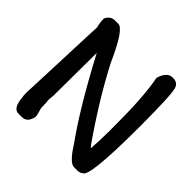

<svg xmlns="http://www.w3.org/2000/svg" viewBox="-188 -877 1031 1031"><g transform="rotate(45 327.5 -361.5)"><path d="M547.7 -722.8H550.1Q589 -722.8 597.1 -691.6Q610.1 -651.3 610.1 -412Q610.1 -18.2 568.3 -18.2Q568.3 -11 542.4 -7.7H514.1Q481.1 -7.7 425.9 -95.9Q311.3 -254.7 169.3 -523.3V-525.7H166.9V-518Q166.9 -426.9 164.5 -201.9Q161.6 -169.8 161.6 -165.9Q164.5 -155.4 164.5 -118.9V-108.9Q177.5 -64.3 177.5 -54.2Q167.9 0 125.7 0H99.8Q58.5 0 52.8 -77.7Q50.4 -85.9 50.4 -108.9L71 -626.9Q63.3 -652.8 63.3 -686.3Q79.6 -720.4 112.7 -720.4H138.6Q178.9 -720.4 257.6 -543.9Q347.2 -368.8 493.5 -157.8Q504.1 -144.8 506.5 -144.8Q511.3 -206.7 511.3 -271.9V-331.4Q511.3 -544.4 488.2 -660.4Q507.4 -722.8 547.7 -722.8Z"/></g></svg>

Font: Namteng
Style: Regular
Weight: 400
Designer: Khon Soe Zaw Thu
Foundry: MPUA
Version: Version 1.03 June 17, 2016